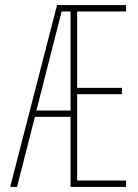

<svg xmlns="http://www.w3.org/2000/svg" viewBox="-20 -734 540 754"><path d="M20 0 204 -714H475V-689H283V-389H459V-364H283V-25H475V0H257V-275H117L47 0ZM222 -689 123 -300H257V-689Z"/></svg>

Font: Noto Sans Mono ExtraCondensed Thin
Style: Regular
Weight: 100
Width: 2
Designer: Monotype Design Team
Foundry: Monotype Imaging Inc.
Version: Version 2.014; ttfautohint (v1.8.4.7-5d5b)